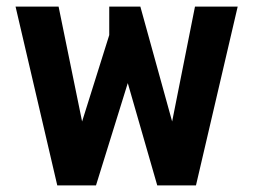

<svg xmlns="http://www.w3.org/2000/svg" viewBox="-20 -560 765 580"><path d="M153 0 27 -540H157L228 -193L310 -454V-540H404L500 -193L569 -540H698L572 0H455L366 -309L270 0Z"/></svg>

Font: Kanit Medium
Style: Regular
Weight: 500
Designer: Katatrad Team
Foundry: CadsonDemak
Version: Version 2.000; ttfautohint (v1.8.3)